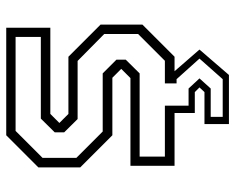

<svg xmlns="http://www.w3.org/2000/svg" viewBox="-89 -491 754 616"><g transform="rotate(-90 288.0 -183.0)"><path d="M198 174.5V96H300.5L315.5 80L300.5 65H233.5V0H64V-141.5H345.5L375 -171L346.5 -199.5H162L59 -302.5V-437L162 -540H507V-398.5H230.5L201.5 -369.5L230.5 -340.5H414L517 -237.5V-103L414 0H367.5L437 80L355.5 174.5ZM221 154.5H342L408 80L342 6.5H328.5V-31H401L487 -117V-225.5L400.5 -311H214L171.5 -354V-384.5L215.5 -429H477.5V-510H176L89.5 -423.5V-315L174 -230.5H360.5L404.5 -186.5V-156.5L360.5 -112H93.5V-31H257V45H312L344.5 80L312 116H221Z"/></g></svg>

Font: Tourney Light
Style: Regular
Weight: 300
Version: Version 1.015